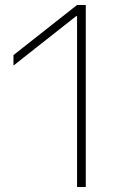

<svg xmlns="http://www.w3.org/2000/svg" viewBox="-20 -750 540 770"><path d="M289 0V-685H285L34 -487V-529L289 -730H324V0Z"/></svg>

Font: M PLUS 1 Code ExtraLight
Style: Regular
Weight: 250
Designer: Coji Morishita
Foundry: UNDERFOREST DESIGN
Version: Version 1.002